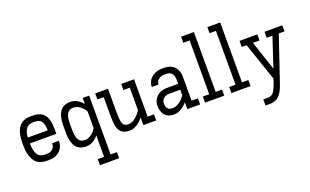

<svg xmlns="http://www.w3.org/2000/svg" viewBox="-105 -1308 3392 2103"><g transform="rotate(-20 1591.0 -256.5)"><path d="M237.3 5.9Q139.6 5.9 95.5 -59.6Q51.3 -125 51.3 -242.2V-270.5Q51.3 -387.7 95.5 -450.2Q139.6 -512.7 237.3 -512.7H255.9Q347.2 -512.7 391.4 -462.9Q435.5 -413.1 435.5 -294.9V-236.3H127Q127.9 -155.3 152.8 -110.1Q177.7 -64.9 242.2 -64.9H255.9Q297.4 -64.9 319.1 -79.3Q340.8 -93.8 349.1 -114Q357.4 -134.3 357.4 -151.9V-155.3H435.5V-147Q435.5 -112.3 417.7 -76.9Q399.9 -41.5 361.6 -17.8Q323.2 5.9 261.2 5.9ZM242.2 -441.9Q184.1 -441.9 158.2 -406.7Q132.3 -371.6 127.9 -304.7H359.9Q358.9 -378.9 335.2 -410.4Q311.5 -441.9 255.4 -441.9Z M697.8 5.9Q613.3 5.9 575.4 -50.3Q537.6 -106.4 537.6 -205.6V-301.3Q537.6 -400.4 575.4 -456.5Q613.3 -512.7 697.8 -512.7Q741.7 -512.7 778.1 -491Q814.5 -469.2 840.8 -437V-506.8H916.5V179.2H990.2V250H767.1V179.2H840.8V-69.8Q814.5 -37.6 778.1 -15.9Q741.7 5.9 697.8 5.9ZM706.1 -441.9Q657.7 -441.9 635.3 -405Q612.8 -368.2 612.8 -287.6V-219.2Q612.8 -138.7 635.3 -101.8Q657.7 -64.9 706.1 -64.9Q738.8 -64.9 765.9 -80.6Q793 -96.2 812.5 -117.4Q832 -138.7 840.8 -156.7V-350.1Q832 -368.2 812.5 -389.6Q793 -411.1 765.9 -426.5Q738.8 -441.9 706.1 -441.9Z M1203.1 5.9Q1146 5.9 1115 -18.3Q1084 -42.5 1072.3 -89.8Q1060.5 -137.2 1060.5 -206.1V-436H986.8V-506.8H1136.2V-223.1Q1136.2 -164.6 1142.1 -129.9Q1147.9 -95.2 1164.8 -80.1Q1181.6 -64.9 1214.8 -64.9Q1249 -64.9 1279.5 -85.2Q1310.1 -105.5 1332.5 -131.3Q1355 -157.2 1364.3 -175.3V-436H1290V-506.8H1439.5V-70.8H1513.7V0H1364.3V-88.9Q1334.5 -50.3 1292.5 -22.2Q1250.5 5.9 1203.1 5.9Z M1720.2 5.9Q1677.2 5.9 1649.7 -8.8Q1622.1 -23.4 1607.2 -46.1Q1592.3 -68.8 1586.4 -94.5Q1580.6 -120.1 1580.6 -142.6V-148.4Q1580.6 -181.6 1598.1 -215.3Q1615.7 -249 1653.3 -271.7Q1690.9 -294.4 1751 -294.4H1876.5V-342.8Q1876.5 -390.6 1854.7 -416.3Q1833 -441.9 1778.8 -441.9Q1737.3 -441.9 1713.9 -428Q1690.4 -414.1 1680.9 -395.8Q1671.4 -377.4 1671.4 -363.8V-360.4H1593.3V-363.8Q1593.3 -397 1612.1 -431.4Q1630.9 -465.8 1671.9 -489.3Q1712.9 -512.7 1778.8 -512.7Q1868.7 -512.7 1910.2 -467.5Q1951.7 -422.4 1951.7 -348.6V-70.8H2025.9V0H1876.5V-80.1Q1847.2 -44.4 1806.4 -19.3Q1765.6 5.9 1720.2 5.9ZM1756.3 -226.1Q1716.8 -226.1 1695.1 -213.1Q1673.3 -200.2 1664.6 -182.1Q1655.8 -164.1 1655.8 -147.9V-143.1Q1655.8 -129.9 1659.9 -111.6Q1664.1 -93.3 1679.4 -79.1Q1694.8 -64.9 1729 -64.9Q1762.7 -64.9 1792.7 -82Q1822.8 -99.1 1844.7 -122.3Q1866.7 -145.5 1876.5 -163.6V-226.1Z M2083 0V-70.8H2157.2V-697.8H2083V-768.6H2232.4V-70.8H2306.6V0Z M2389.6 0V-70.8H2463.9V-697.8H2389.6V-768.6H2539.1V-70.8H2613.3V0Z M2743.7 256.3H2694.3V185.5H2733.9Q2766.1 185.5 2787.1 176.3Q2808.1 167 2825 139.6Q2841.8 112.3 2861.3 57.1L2877.4 9.3L2725.6 -436H2669.4V-506.8H2876.5V-436H2799.8L2913.6 -93.8L3026.9 -436H2960.4V-506.8H3167.5V-436H3101.1L2957 -11.2L2925.3 83Q2901.9 153.3 2874.8 190.7Q2847.7 228 2815.2 242.2Q2782.7 256.3 2743.7 256.3Z"/></g></svg>

Font: Kay Pho Du Medium
Style: Regular
Weight: 500
Designer: Victor Gaultney, Khu Oo Reh
Foundry: SIL International
Version: Version 3.000